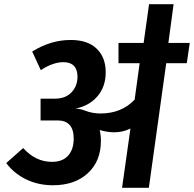

<svg xmlns="http://www.w3.org/2000/svg" viewBox="-20 -897 926 917"><path d="M886.2 -691.9 872.1 -595.2H773.9L690.9 0H563L603 -283.2Q567.4 -265.1 524.9 -265.1Q493.7 -265.1 456.1 -275.9Q461.9 -252.9 461.9 -224.1Q461.9 -127 399.4 -69.6Q336.9 -12.2 232.9 -12.2Q161.6 -12.2 103.5 -41Q45.4 -69.8 9.8 -118.2L90.8 -189.9Q149.9 -124 228 -124Q279.3 -124 305.7 -154.1Q332 -184.1 332 -234.9Q332 -321.8 254.9 -321.8H173.8V-425.8H242.2Q293 -425.8 321.5 -456.1Q350.1 -486.3 350.1 -530.8Q350.1 -564.9 333 -582.5Q315.9 -600.1 283.2 -600.1Q232.9 -600.1 174.8 -562L133.8 -650.9Q222.2 -706.1 317.9 -706.1Q398.9 -706.1 441.9 -664.3Q484.9 -622.6 484.9 -551.8Q484.9 -483.4 445.8 -437.5Q406.7 -391.6 339.8 -377.9Q363.3 -377.9 384.8 -369.1Q420.4 -355 460 -355Q560.1 -355 623 -420.9L647 -595.2H545.9V-691.9H666L691.9 -877H809.1L784.2 -691.9Z"/></svg>

Font: FiraGO SemiBold
Style: Italic
Weight: 600
Italic angle: -8°
Designer: bBox Type GmbH
Foundry: bBox Type GmbH
Version: Version 1.001;PS 001.001;hotconv 1.0.88;makeotf.lib2.5.64775